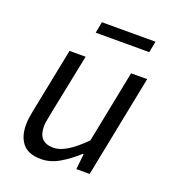

<svg xmlns="http://www.w3.org/2000/svg" viewBox="-124 -751 770 858"><g transform="rotate(20 261.0 -322.0)"><path d="M167.6 12Q106.6 12 79.5 -20.8Q52.3 -53.6 52.3 -108.9Q52.3 -126.3 54.3 -141.2Q56.3 -156.2 60.3 -176L122.3 -486H198.8L138 -186.1Q134.6 -167.2 132.3 -154.6Q130 -142 130 -129.5Q130 -92.7 147.7 -73.6Q165.3 -54.5 202.9 -54.5Q230.9 -54.5 266.4 -75.7Q301.9 -96.9 346.7 -142.1L415 -486H491.4L394.8 0H331.6L339.3 -73.9H335.3Q297 -38.5 254.3 -13.3Q211.6 12 167.6 12ZM204.4 -602.6 214.3 -655.9H469.1L459.2 -602.6Z"/></g></svg>

Font: Source Sans 3
Style: Italic
Weight: 200
Italic angle: -11°
Designer: Paul D. Hunt
Foundry: Adobe
Version: Version 3.046;hotconv 1.0.118;makeotfexe 2.5.65603